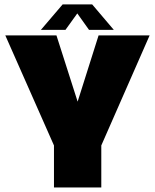

<svg xmlns="http://www.w3.org/2000/svg" viewBox="-20 -832 686 852"><path d="M219.5 0V-186.5L3.5 -675H230.5L324.5 -381L417.5 -675H644L429.5 -186.5V0ZM161.5 -699.5 258 -812.5H389L485 -699.5H375L323 -772.5L270.5 -699.5Z"/></svg>

Font: Anybody Black
Style: Regular
Weight: 900
Designer: Tyler Finck
Foundry: Etcetera Type Company
Version: Version 1.010; ttfautohint (v1.8.3) -l 8 -r 50 -G 200 -x 14 